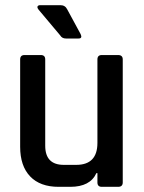

<svg xmlns="http://www.w3.org/2000/svg" viewBox="-20 -723 557 743"><path d="M284 -574H235Q220 -574 213 -586L129 -686Q123 -694 125.5 -698.5Q128 -703 136 -703H214Q232 -703 240 -687L292 -591Q300 -574 284 -574ZM252 0H207Q135 0 96.5 -40.5Q58 -81 58 -155V-493Q58 -510 75 -510H138Q155 -510 155 -493V-159Q155 -85 227 -85H275Q357 -85 357 -170V-493Q357 -510 374 -510H437Q455 -510 455 -493V-17Q455 0 437 0H374Q357 0 357 -17V-53H353Q329 0 252 0Z"/></svg>

Font: Rajdhani Semibold
Style: Regular
Weight: 600
Designer: Satya Rajpurohit, Jyotish Sonowal
Foundry: Indian Type Foundry
Version: Version 1.200;PS 1.0;hotconv 1.0.78;makeotf.lib2.5.61930; tt